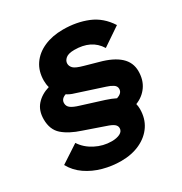

<svg xmlns="http://www.w3.org/2000/svg" viewBox="-180 -802 993 1047"><g transform="rotate(-30 316.5 -279.0)"><path d="M282 111Q225 111 170 96Q115 81 70.5 50.5Q26 20 1 -26L114 -100Q141 -58 189.5 -33Q238 -8 291 -8Q323 -8 343.5 -18.5Q364 -29 364 -49Q364 -64 351 -74.5Q338 -85 307 -95L180 -139Q109 -162 69 -197Q29 -232 29 -297Q29 -352 59.5 -386.5Q90 -421 141 -436Q135 -456 135 -479Q135 -538 164 -580.5Q193 -623 245 -646Q297 -669 364 -669Q449 -669 518.5 -640.5Q588 -612 632 -543L517 -465Q492 -505 453.5 -523.5Q415 -542 363 -542Q325 -542 308.5 -528Q292 -514 292 -496Q292 -480 305 -466.5Q318 -453 366 -440L448 -417Q527 -396 567.5 -359Q608 -322 608 -267Q608 -212 581 -173.5Q554 -135 508 -117Q512 -101 512 -84Q512 -25 483 18.5Q454 62 402 86.5Q350 111 282 111ZM373 -221Q407 -210 433 -197Q449 -202 459 -211.5Q469 -221 469 -236Q469 -253 453 -263.5Q437 -274 414 -281L245 -336Q220 -343 201 -356Q169 -345 169 -318Q169 -298 185.5 -286Q202 -274 236 -264Z"/></g></svg>

Font: Work Sans ExtraBold
Style: Italic
Weight: 800
Italic angle: -13°
Designer: Wei Huang
Foundry: Wei Huang
Version: Version 2.012; ttfautohint (v1.8.3)